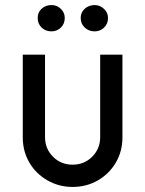

<svg xmlns="http://www.w3.org/2000/svg" viewBox="-20 -729 574 759"><path d="M70 -186V-513H158V-187Q158 -141 189.5 -109.5Q221 -78 267 -78Q313 -78 344.5 -109.5Q376 -141 376 -187V-513H464V-186Q464 -131 438 -86.5Q412 -42 367 -16Q322 10 267 10Q213 10 167.5 -16Q122 -42 96 -86.5Q70 -131 70 -186ZM299 -658Q299 -680 315 -694.5Q331 -709 354 -709Q375 -709 391 -694Q407 -679 407 -658Q407 -635 391.5 -620Q376 -605 354 -605Q331 -605 315 -620Q299 -635 299 -658ZM129 -658Q129 -680 144.5 -694.5Q160 -709 184 -709Q205 -709 220.5 -694Q236 -679 236 -658Q236 -635 220.5 -620Q205 -605 184 -605Q160 -605 144.5 -620Q129 -635 129 -658Z"/></svg>

Font: Lineal
Style: Regular
Weight: 400
Designer: Created by Frank Adebiaye with contributions from Anton Moglia & Ariel Martín Pérez
Created by Frank ADEBIAYE with FontF
Foundry: Velvetyne Type Foundry
Version: Version 2.000